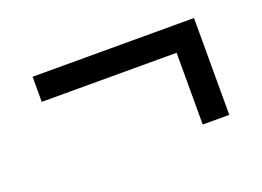

<svg xmlns="http://www.w3.org/2000/svg" viewBox="-54 -536 687 503"><g transform="rotate(-20 289.0 -285.0)"><path d="M64 -350V-420H514V-150H440V-350Z"/></g></svg>

Font: Oxanium
Style: Regular
Weight: 400
Designer: Severin Meyer
Version: Version 1.001